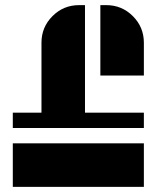

<svg xmlns="http://www.w3.org/2000/svg" viewBox="-20 -730 612 750"><path d="M395 -710Q456 -710 499 -667Q542 -624 542 -563V-435H372V-710ZM30 0V-170H542V0ZM312 -710V-290H542V-230H30V-290H142V-563Q142 -624 185 -667Q228 -710 289 -710Z"/></svg>

Font: Promplate
Style: Bold
Weight: 400
Designer: Evgeny Tarasenko
Foundry: Evgeny Tarasenko
Version: Version 1.000